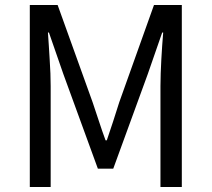

<svg xmlns="http://www.w3.org/2000/svg" viewBox="-20 -753 852 773"><path d="M212 -733 353 -341Q366 -303 378.5 -264.5Q391 -226 405 -188H410Q436 -264 460 -341L600 -733H712V0H626V-406Q626 -430 627 -457.5Q628 -485 629.5 -513.5Q631 -542 633 -570Q635 -598 637 -622H633L575 -455L436 -74H374L235 -455L177 -622H173Q175 -598 176.5 -570Q178 -542 180 -513.5Q182 -485 183 -457.5Q184 -430 184 -406V0H100V-733Z"/></svg>

Font: Kinto Sans
Style: Regular
Weight: 400
Designer: Authors: Ryoko NISHIZUKA  (kana & ideographs); Paul D. Hunt (Latin, Greek & Cyrillic); Wenlong ZHANG  (bopomofo); Sandol
Foundry: Adobe Systems Incorporated, ookami Inc.
Version: Version 0.001